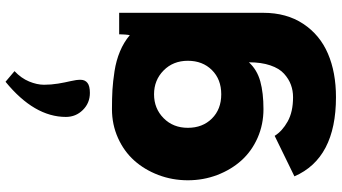

<svg xmlns="http://www.w3.org/2000/svg" viewBox="-288 -661 1224 688"><g transform="rotate(-90 324.0 -317.0)"><path d="M249 -692.9Q249 -806.2 375 -909.2L413.1 -877Q387.7 -853 376 -824.7Q364.3 -796.4 364.3 -771.2Q364.3 -746.1 368.4 -720.9Q372.6 -695.8 377.4 -675.5Q382.3 -655.3 382.1 -639.6Q381.8 -624 370.8 -615.5Q359.9 -606.9 335 -606.9Q298.8 -606.9 273.9 -632.1Q249 -657.2 249 -692.9ZM276.9 -527.8Q316.9 -527.8 345.9 -526.1Q375 -524.4 413.1 -518.6Q451.2 -512.7 483.9 -499Q516.6 -485.4 542 -463.9Q543.5 -471.2 544.2 -480.7Q544.9 -490.2 544.9 -496.1V-502H622.1V14.2Q622.1 98.1 582.5 157.7Q543 217.3 475.8 246.1Q408.7 274.9 319.8 274.9Q100.6 274.9 36.1 126L181.2 55.2Q198.2 82.5 232.7 101.8Q267.1 121.1 319.8 121.1Q343.3 121.1 364 113.5Q384.8 106 403.8 88.9Q422.9 71.8 433.8 39.6Q444.8 7.3 444.8 -37.1Q418 -7.8 376.5 3.7Q335 15.1 276.9 15.1Q221.7 15.1 173.8 -6.1Q126 -27.3 93 -64Q60.1 -100.6 41 -150.4Q22 -200.2 22 -255.9Q22 -311.5 41 -361.6Q60.1 -411.6 93 -448.2Q126 -484.9 173.8 -506.3Q221.7 -527.8 276.9 -527.8ZM244.6 -342.8Q210 -308.6 210 -255.9Q210 -203.1 243.2 -169.7Q276.4 -136.2 330.1 -136.2Q383.8 -136.2 417 -169.7Q450.2 -203.1 450.2 -255.9Q450.2 -308.6 415.5 -342.8Q380.9 -377 330.1 -377Q279.3 -377 244.6 -342.8Z"/></g></svg>

Font: Hussar Preview
Style: Bold
Weight: 700
Foundry: Cannot Into Space Fonts, PlusOne Fonts
Version: Version 2.29RC2 "Millennial"